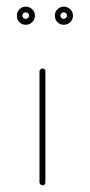

<svg xmlns="http://www.w3.org/2000/svg" viewBox="-20 -554 269 574"><path d="M57.1 -534.2C49.3 -534.2 43 -531.2 38.1 -526.4C32.7 -521 30.3 -514.6 30.3 -507.3C30.3 -499.5 32.7 -493.2 38.1 -487.8C43 -482.4 49.3 -480 57.1 -480C64.5 -480 70.8 -482.4 76.2 -487.8C81.5 -493.2 84.5 -499.5 84.5 -507.3C84.5 -514.6 81.5 -521 76.2 -526.4C70.8 -531.2 64.5 -534.2 57.1 -534.2ZM170.9 -534.2C163.1 -534.2 156.7 -531.2 151.9 -526.4C146.5 -521 144 -514.6 144 -507.3C144 -499.5 146.5 -493.2 151.9 -487.8C156.7 -482.4 163.1 -480 170.9 -480C178.2 -480 184.6 -482.4 189.9 -487.8C195.3 -493.2 198.2 -499.5 198.2 -507.3C198.2 -514.6 195.3 -521 189.9 -526.4C184.6 -531.2 178.2 -534.2 170.9 -534.2ZM56.6 -517.1C59.6 -517.1 62 -516.1 64 -514.2C65.9 -512.2 66.9 -510.3 66.9 -507.3C66.9 -504.4 65.9 -502.4 64 -500.5C62 -498.5 59.6 -497.6 56.6 -497.6C53.7 -497.6 51.8 -498.5 49.8 -500.5C47.9 -502.4 46.9 -504.4 46.9 -507.3C46.9 -510.3 47.9 -512.2 49.8 -514.2C51.8 -516.1 53.7 -517.1 56.6 -517.1ZM170.4 -517.1C173.3 -517.1 175.8 -516.1 177.7 -514.2C179.7 -512.2 180.2 -510.3 180.2 -507.3C180.2 -504.4 179.2 -502.4 177.2 -500.5C175.3 -498.5 173.3 -497.6 170.4 -497.6C167.5 -497.6 165.5 -498.5 163.6 -500.5C161.6 -502.4 160.6 -504.4 160.6 -507.3C160.6 -510.3 161.6 -512.2 163.6 -514.2C165.5 -516.1 167.5 -517.1 170.4 -517.1ZM107.4 -349.1C105 -349.1 103 -348.6 101.1 -346.7C99.1 -345.2 98.1 -343.3 98.1 -340.3V-8.3C98.1 -6.3 99.1 -4.4 101.1 -2.4C103 -0.5 105 0 107.4 0C109.9 0 111.8 -0.5 113.3 -2.4C115.2 -4.4 115.7 -6.3 115.7 -8.3V-340.3C115.7 -343.3 115.2 -345.2 113.3 -346.7C111.8 -348.6 109.9 -349.1 107.4 -349.1Z"/></svg>

Font: Mill
Style: Thin
Weight: 100
Version: Version 001.000